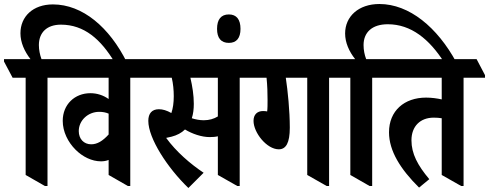

<svg xmlns="http://www.w3.org/2000/svg" viewBox="-75 -920 2440 958"><path d="M149 8H162V-532H269V-545L227 -625H132C124 -647 119 -671 119 -695C119 -758 159 -797 229 -797C345 -797 428 -724 497 -609H558C471 -784 337 -898 189 -898C90 -898 27 -838 27 -754C27 -708 47 -664 77 -625H-55V-613L-12 -532H53V-47Z M429 -115C442 -115 455 -117 467 -122V-47L563 8H575V-532H683V-545L640 -625H159V-613L202 -532H467V-426C440 -445 409 -455 376 -455C298 -455 238 -399 238 -317C238 -263 264 -211 302 -173C337 -138 383 -115 429 -115ZM318 -266C318 -319 364 -362 420 -362C438 -362 453 -359 467 -353V-249C437 -216 410 -200 380 -200C343 -200 318 -227 318 -266Z M865 18 941 -58C875 -102 804 -163 754 -232C763 -234 772 -236 781 -238C808 -245 831 -257 848 -274C884 -252 931 -236 971 -236C986 -236 1000 -237 1012 -240V-47L1109 8H1121V-532H1228V-545L1186 -625H573V-613L616 -532H782C789 -503 792 -470 792 -440C792 -407 788 -379 780 -356C757 -369 737 -375 718 -375C683 -375 665 -354 665 -317C665 -230 760 -83 865 18ZM892 -402C892 -445 885 -489 875 -532H1012V-339C992 -327 969 -320 942 -320C921 -320 901 -324 882 -330C889 -351 892 -375 892 -402Z M1067 -706C1105 -706 1125 -730 1125 -776C1125 -823 1105 -848 1067 -848C1028 -848 1008 -823 1008 -776C1008 -730 1028 -706 1067 -706Z M1316 -175C1352 -175 1371 -207 1371 -283C1371 -368 1361 -465 1351 -532H1458V-47L1555 8H1567V-532H1674V-545L1632 -625H1119V-613L1162 -532H1255C1259 -493 1260 -455 1260 -421C1260 -401 1260 -377 1258 -364C1254 -365 1246 -366 1238 -366C1208 -366 1190 -348 1190 -317C1190 -258 1256 -175 1316 -175Z M1769 8H1782V-532H1889V-545L1847 -625H1752C1744 -646 1739 -670 1739 -695C1739 -759 1782 -799 1860 -799C1976 -799 2067 -725 2141 -609H2202C2107 -784 1967 -900 1818 -900C1714 -900 1647 -838 1647 -753C1647 -707 1667 -663 1697 -625H1565V-613L1608 -532H1673V-47Z M2016 16 2067 -26C2009 -95 1978 -153 1978 -220C1978 -290 2022 -333 2089 -333C2103 -333 2117 -332 2129 -330V-47L2226 8H2238V-532H2345V-545L2303 -625H1779V-613L1822 -532H2129V-424C2107 -429 2078 -433 2051 -433C1942 -433 1866 -367 1866 -260C1866 -167 1923 -76 2016 16Z"/></svg>

Font: Noto Serif Devanagari ExtraCondensed
Style: Bold
Weight: 700
Width: 2
Designer: Universal Thirst, Indian Type Foundry and the Monotype Design Team
Foundry: Monotype Imaging Inc.
Version: Version 2.004